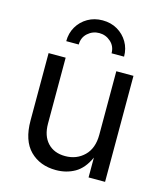

<svg xmlns="http://www.w3.org/2000/svg" viewBox="-115 -861 822 955"><g transform="rotate(15 295.5 -383.0)"><path d="M262.2 6.8Q179.7 6.8 128.4 -44.4Q77.1 -95.7 77.1 -199.2V-545.9H165V-206.5Q165 -143.6 198.2 -107.9Q231.4 -72.3 288.6 -72.3Q347.2 -72.3 386.5 -110.6Q425.8 -148.9 425.8 -218.8V-545.9H514.2V0H429.2V-102.1Q402.3 -42.5 359.1 -17.8Q315.9 6.8 262.2 6.8ZM295.4 -772.9Q338.4 -772.9 371.8 -753.4Q405.3 -733.9 424.8 -700.7Q444.3 -667.5 444.3 -626H379.9Q379.9 -662.1 354.5 -684.8Q329.1 -707.5 295.4 -707.5Q261.7 -707.5 236.3 -684.8Q210.9 -662.1 210.9 -626H146.5Q146.5 -667.5 166 -700.7Q185.5 -733.9 219.2 -753.4Q252.9 -772.9 295.4 -772.9Z"/></g></svg>

Font: Inter-Regular
Style: Regular
Weight: 400
Designer: Rasmus Andersson
Foundry: rsms
Version: Version 4.000;git-a52131595